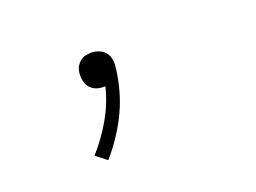

<svg xmlns="http://www.w3.org/2000/svg" viewBox="-59 -213 717 537"><g transform="rotate(-20 300.0 55.5)"><path d="M186 205 154 180Q188 142 213 98Q238 54 249 8Q247 8 245.5 8Q244 8 243 8Q232 8 222.5 4.5Q213 1 206 -6Q199 -13 196 -22.5Q193 -32 193 -43Q193 -46 193 -49Q193 -52 194 -55Q195 -64 199.5 -71.5Q204 -79 211 -84.5Q218 -90 226.5 -92Q235 -94 244 -94Q259 -94 272.5 -86.5Q286 -79 291 -65.5Q296 -52 294.5 -36Q293 -20 290 -4Q285 24 276 51.5Q267 79 253.5 105.5Q240 132 223 157Q206 182 186 205Z"/></g></svg>

Font: Iosevka Curly XLtEx
Style: Italic
Weight: 200
Width: 7
Italic angle: -9°
Monospace: yes
Designer: Belleve Invis
Foundry: Belleve Invis
Version: Version 11.1.0; ttfautohint (v1.8.3)